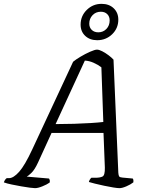

<svg xmlns="http://www.w3.org/2000/svg" viewBox="-52 -978 767 998"><path d="M130 0Q123 0 103 -2.5Q83 -5 58 -9.5Q33 -14 8.5 -19Q-16 -24 -32 -30Q-27 -45 -17 -52H-5Q18 -52 47.5 -85Q77 -118 116 -202L328 -657Q341 -668 366 -683Q391 -698 416 -709Q441 -720 452 -720Q463 -720 479.5 -711.5Q496 -703 512 -691Q528 -679 538 -668L563 -80Q564 -66 567.5 -61Q571 -56 584 -55L638 -50Q643 -44 641 -30Q627 -19 605 -9.5Q583 0 569 0Q559 0 537 -3.5Q515 -7 489.5 -12.5Q464 -18 441.5 -23.5Q419 -29 410 -32Q411 -38 415 -44.5Q419 -51 423 -54H444Q468 -54 481 -60.5Q494 -67 493 -107L486 -287H216L146 -134Q128 -95 111 -79Q94 -63 87 -60L203 -50Q205 -47 206.5 -42Q208 -37 206 -29Q192 -19 168.5 -9.5Q145 0 130 0ZM237 -333Q286 -333 333.5 -334.5Q381 -336 420.5 -338.5Q460 -341 485 -344L475 -628Q457 -642 434 -652Q411 -662 389 -663ZM453 -769Q415 -769 391 -791.5Q367 -814 367 -850Q367 -895 399 -926.5Q431 -958 476 -958Q515 -958 539 -935Q563 -912 563 -876Q563 -831 531 -800Q499 -769 453 -769ZM459 -810Q484 -810 501 -827.5Q518 -845 518 -872Q518 -892 505.5 -904.5Q493 -917 472 -917Q446 -917 429 -899Q412 -881 412 -855Q412 -835 425 -822.5Q438 -810 459 -810Z"/></svg>

Font: Texturina 72pt 72pt Light
Style: Italic
Weight: 300
Italic angle: -11°
Designer: Guillermo Torres Carreño
Foundry: Omnibus-Type
Version: Version 1.002; ttfautohint (v1.8.3)